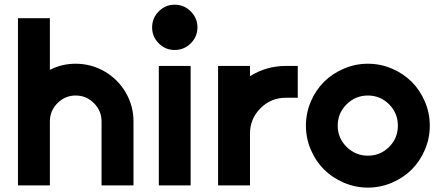

<svg xmlns="http://www.w3.org/2000/svg" viewBox="-20 -811 1939 840"><path d="M58.6 0V-731.4H198.2V-505.4Q250.5 -532.2 311 -532.2Q379.4 -532.2 437.7 -498.3Q496.1 -464.4 530 -406.2Q564 -348.1 564 -279.8V0H424.3V-279.8Q424.3 -326.2 391.1 -359.6Q357.9 -393.1 311 -393.1Q264.6 -393.1 231.4 -359.6Q198.2 -326.2 198.2 -279.8V0Z M843.8 -690.9Q843.8 -650.4 814.5 -621.3Q785.2 -592.3 744.1 -592.3Q703.6 -592.3 674.6 -621.3Q645.5 -650.4 645.5 -690.9Q645.5 -731.9 674.6 -761.2Q703.6 -790.5 744.1 -790.5Q785.2 -790.5 814.5 -761.2Q843.8 -731.9 843.8 -690.9ZM674.8 0V-522.5H814V0Z M934.1 0V-522.5H1073.7V-477.5Q1145 -522.5 1230.5 -522.5H1282.7V-383.3H1230.5Q1165.5 -383.3 1119.6 -337.4Q1073.7 -291.5 1073.7 -226.6V0Z M1589.4 9.8Q1534.7 9.8 1484.4 -11.7Q1434.1 -33.2 1397.7 -69.3Q1361.3 -105.5 1339.8 -155.8Q1318.4 -206.1 1318.4 -261.2Q1318.4 -316.4 1339.8 -366.7Q1361.3 -417 1397.7 -453.1Q1434.1 -489.3 1484.4 -510.7Q1534.7 -532.2 1589.4 -532.2Q1644.5 -532.2 1694.8 -510.7Q1745.1 -489.3 1781.2 -453.1Q1817.4 -417 1838.9 -366.7Q1860.4 -316.4 1860.4 -261.2Q1860.4 -206.1 1838.9 -155.8Q1817.4 -105.5 1781.2 -69.3Q1745.1 -33.2 1694.8 -11.7Q1644.5 9.8 1589.4 9.8ZM1589.4 -393.1Q1535.2 -393.1 1496.3 -354.5Q1457.5 -315.9 1457.5 -261.2Q1457.5 -207 1496.3 -168.5Q1535.2 -129.9 1589.4 -129.9Q1644 -129.9 1682.4 -168.2Q1720.7 -206.5 1720.7 -261.2Q1720.7 -315.9 1682.4 -354.5Q1644 -393.1 1589.4 -393.1Z"/></svg>

Font: Basically A Sans Serif
Style: Bold
Weight: 700
Designer: Hyung-Suk Kim
Foundry: Mental Design
Version: 1.000